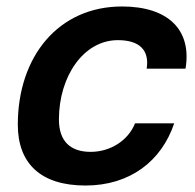

<svg xmlns="http://www.w3.org/2000/svg" viewBox="-20 -559 603 593"><path d="M357 -539C160 -539 35 -384 35 -174C35 -54 106 14 244 14C382 14 479 -62 518 -178H397C376 -125 321 -90 260 -90C198 -90 162 -122 162 -190C162 -323 238 -435 344 -435C410 -435 442 -405 433 -347H553C573 -467 499 -539 357 -539Z"/></svg>

Font: Nacelle SemiBold
Style: Italic
Weight: 600
Italic angle: -12°
Designer: Sora Sagano
Foundry: Sora Sagano
Version: Version 1.000;FEAKit 1.0